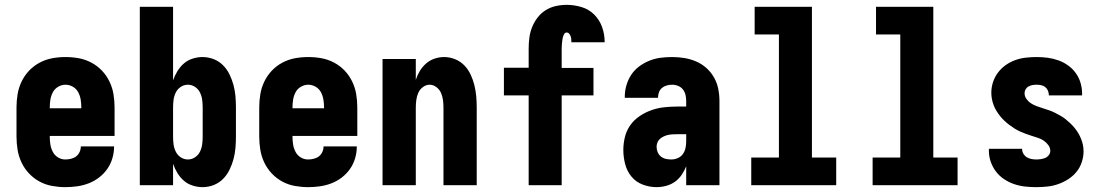

<svg xmlns="http://www.w3.org/2000/svg" viewBox="-20 -763 4540 791"><path d="M249 8Q222 8 194.5 3Q167 -2 143 -15Q119 -28 100 -48Q81 -68 69 -93Q57 -118 52.5 -145.5Q48 -173 48 -200V-320Q48 -348 52.5 -375Q57 -402 69 -427Q81 -452 100 -472Q119 -492 143.5 -505Q168 -518 195 -523Q222 -528 250 -528Q278 -528 305 -523Q332 -518 356.5 -505Q381 -492 400 -472Q419 -452 431 -427Q443 -402 447.5 -375Q452 -348 452 -320V-203H185V-200Q185 -184 187.5 -168Q190 -152 197.5 -137.5Q205 -123 219 -114.5Q233 -106 249 -106Q261 -106 273 -109Q285 -112 294 -119Q303 -126 308 -137Q313 -148 313 -160H450V-159Q450 -135 443 -111Q436 -87 422 -67Q408 -47 388.5 -32Q369 -17 346 -8Q323 1 298.5 4.5Q274 8 249 8ZM185 -317H315V-320Q315 -336 312.5 -352Q310 -368 302.5 -382.5Q295 -397 280.5 -405.5Q266 -414 250 -414Q234 -414 219.5 -405.5Q205 -397 197.5 -382.5Q190 -368 187.5 -352Q185 -336 185 -320Z M814 8Q794 8 773.5 1.5Q753 -5 737.5 -18.5Q722 -32 711 -50Q700 -68 693 -88V0H556V-735H693V-432Q700 -452 711 -470Q722 -488 737.5 -501.5Q753 -515 773.5 -521.5Q794 -528 814 -528Q838 -528 860 -519.5Q882 -511 898.5 -494.5Q915 -478 925.5 -456.5Q936 -435 942 -412.5Q948 -390 950 -366.5Q952 -343 952 -320V-200Q952 -177 950 -153.5Q948 -130 942 -107.5Q936 -85 925.5 -63.5Q915 -42 898.5 -25.5Q882 -9 860 -0.5Q838 8 814 8ZM754 -106Q770 -106 783.5 -115Q797 -124 804 -138.5Q811 -153 813 -168.5Q815 -184 815 -200V-320Q815 -336 813 -351.5Q811 -367 804 -381.5Q797 -396 783.5 -405Q770 -414 754 -414Q738 -414 724.5 -405Q711 -396 704 -381.5Q697 -367 695 -351.5Q693 -336 693 -320V-200Q693 -184 695 -168.5Q697 -153 704 -138.5Q711 -124 724.5 -115Q738 -106 754 -106Z M1249 8Q1222 8 1194.5 3Q1167 -2 1143 -15Q1119 -28 1100 -48Q1081 -68 1069 -93Q1057 -118 1052.5 -145.5Q1048 -173 1048 -200V-320Q1048 -348 1052.5 -375Q1057 -402 1069 -427Q1081 -452 1100 -472Q1119 -492 1143.5 -505Q1168 -518 1195 -523Q1222 -528 1250 -528Q1278 -528 1305 -523Q1332 -518 1356.5 -505Q1381 -492 1400 -472Q1419 -452 1431 -427Q1443 -402 1447.5 -375Q1452 -348 1452 -320V-203H1185V-200Q1185 -184 1187.5 -168Q1190 -152 1197.5 -137.5Q1205 -123 1219 -114.5Q1233 -106 1249 -106Q1261 -106 1273 -109Q1285 -112 1294 -119Q1303 -126 1308 -137Q1313 -148 1313 -160H1450V-159Q1450 -135 1443 -111Q1436 -87 1422 -67Q1408 -47 1388.5 -32Q1369 -17 1346 -8Q1323 1 1298.5 4.5Q1274 8 1249 8ZM1185 -317H1315V-320Q1315 -336 1312.5 -352Q1310 -368 1302.5 -382.5Q1295 -397 1280.5 -405.5Q1266 -414 1250 -414Q1234 -414 1219.5 -405.5Q1205 -397 1197.5 -382.5Q1190 -368 1187.5 -352Q1185 -336 1185 -320Z M1556 0V-520H1693V-434Q1699 -453 1709.5 -470.5Q1720 -488 1735.5 -501.5Q1751 -515 1770.5 -521.5Q1790 -528 1810 -528Q1833 -528 1855 -519Q1877 -510 1893 -493.5Q1909 -477 1919 -455.5Q1929 -434 1934.5 -411.5Q1940 -389 1942 -366Q1944 -343 1944 -320V0H1807V-320Q1807 -335 1805 -350.5Q1803 -366 1797 -380Q1791 -394 1778 -404Q1765 -414 1750 -414Q1735 -414 1722 -404Q1709 -394 1703 -380Q1697 -366 1695 -350.5Q1693 -335 1693 -320V0Z M2158 0V-370H2056V-484H2158V-563Q2158 -586 2161 -608.5Q2164 -631 2172.5 -652Q2181 -673 2195 -691Q2209 -709 2228 -721Q2247 -733 2269.5 -738Q2292 -743 2315 -743Q2345 -743 2375.5 -734Q2406 -725 2428 -703Q2450 -681 2460.5 -651.5Q2471 -622 2471 -591V-589H2334Q2334 -595 2333.5 -601.5Q2333 -608 2331 -613.5Q2329 -619 2325 -624Q2321 -629 2315 -629Q2308 -629 2304.5 -623Q2301 -617 2299.5 -611.5Q2298 -606 2297 -600Q2296 -594 2295.5 -587.5Q2295 -581 2294.5 -575Q2294 -569 2294 -563V-483H2425V-370H2294V0Z M2685 8Q2656 8 2628 -2.5Q2600 -13 2581.5 -35.5Q2563 -58 2555.5 -87Q2548 -116 2548 -145Q2548 -172 2554.5 -198.5Q2561 -225 2576.5 -247Q2592 -269 2615 -284.5Q2638 -300 2663.5 -309Q2689 -318 2715.5 -321Q2742 -324 2769 -324H2807V-347Q2807 -360 2804 -372.5Q2801 -385 2793.5 -394.5Q2786 -404 2774 -409Q2762 -414 2749 -414Q2738 -414 2727 -411Q2716 -408 2707.5 -401Q2699 -394 2695 -383.5Q2691 -373 2691 -362V-360H2554V-366Q2554 -389 2561 -412.5Q2568 -436 2581 -455.5Q2594 -475 2613.5 -489.5Q2633 -504 2655.5 -513Q2678 -522 2701.5 -525Q2725 -528 2749 -528Q2774 -528 2799 -524Q2824 -520 2847.5 -510Q2871 -500 2890 -483Q2909 -466 2921.5 -444Q2934 -422 2939 -397Q2944 -372 2944 -347V0H2807V-78Q2800 -60 2788.5 -43Q2777 -26 2761 -14.5Q2745 -3 2725 2.5Q2705 8 2685 8ZM2746 -106Q2759 -106 2772 -111.5Q2785 -117 2793 -128Q2801 -139 2804 -152.5Q2807 -166 2807 -180V-210H2769Q2760 -210 2750.5 -209.5Q2741 -209 2732 -207Q2723 -205 2714.5 -201Q2706 -197 2699 -191Q2692 -185 2688.5 -176Q2685 -167 2685 -158Q2685 -147 2689.5 -136Q2694 -125 2703 -118Q2712 -111 2723 -108.5Q2734 -106 2746 -106Z M3075 0V-114H3189V-621H3089V-735H3325V-114H3425V0Z M3575 0V-114H3689V-621H3589V-735H3825V-114H3925V0Z M4249 8Q4226 8 4203 5.5Q4180 3 4158 -4.5Q4136 -12 4116.5 -25Q4097 -38 4083 -56.5Q4069 -75 4061.5 -97Q4054 -119 4054 -142V-150H4191V-148Q4191 -138 4196.5 -129Q4202 -120 4210.5 -115Q4219 -110 4229 -108Q4239 -106 4249 -106Q4259 -106 4268.5 -107.5Q4278 -109 4286.5 -112.5Q4295 -116 4301 -124Q4307 -132 4307 -141Q4307 -154 4299 -165Q4291 -176 4280 -183.5Q4269 -191 4256.5 -195Q4244 -199 4231.5 -203Q4219 -207 4206.5 -211.5Q4194 -216 4182 -221.5Q4170 -227 4159 -234Q4148 -241 4137.5 -249Q4127 -257 4117.5 -266Q4108 -275 4100 -285Q4092 -295 4085 -306.5Q4078 -318 4073.5 -330Q4069 -342 4066.5 -355Q4064 -368 4064 -381Q4064 -403 4071 -424.5Q4078 -446 4091.5 -464Q4105 -482 4123.5 -495Q4142 -508 4163 -515.5Q4184 -523 4206.5 -525.5Q4229 -528 4251 -528Q4274 -528 4296.5 -525Q4319 -522 4340 -514.5Q4361 -507 4379.5 -494Q4398 -481 4411.5 -462.5Q4425 -444 4431.5 -422Q4438 -400 4438 -378V-370H4301V-372Q4301 -381 4297 -390Q4293 -399 4286 -404.5Q4279 -410 4269.5 -412Q4260 -414 4251 -414Q4242 -414 4233.5 -412.5Q4225 -411 4217.5 -407Q4210 -403 4205.5 -395.5Q4201 -388 4201 -379Q4201 -366 4209 -355Q4217 -344 4228 -337Q4239 -330 4251.5 -325.5Q4264 -321 4276.5 -317Q4289 -313 4301 -309Q4313 -305 4325 -299Q4337 -293 4348.5 -286.5Q4360 -280 4370 -272Q4380 -264 4389.5 -255Q4399 -246 4407.5 -235.5Q4416 -225 4422.5 -214Q4429 -203 4434 -190.5Q4439 -178 4441.5 -165.5Q4444 -153 4444 -139Q4444 -117 4436.5 -94.5Q4429 -72 4414.5 -54.5Q4400 -37 4380.5 -24.5Q4361 -12 4339.5 -4.5Q4318 3 4295 5.5Q4272 8 4249 8Z"/></svg>

Font: Iosevka Term Curly Heavy
Style: Regular
Weight: 900
Designer: Belleve Invis
Foundry: Belleve Invis
Version: Version 32.3.0